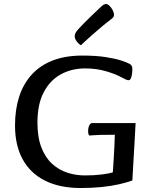

<svg xmlns="http://www.w3.org/2000/svg" viewBox="-20 -931 763 964"><path d="M384.7 13Q279.8 13 206 -24Q132.2 -61 93.8 -131.2Q55.4 -201.5 55.4 -300.6Q55.4 -380.5 76 -444.8Q96.5 -509.1 138.6 -555.7Q180.6 -602.3 244.3 -627.1Q308 -652 393.9 -652Q460.9 -652 509.2 -644.6Q557.5 -637.2 587.9 -627.4Q618.3 -617.6 630 -610.6Q637.4 -607 641 -600.5Q644.6 -594.1 644.6 -583.1Q644.6 -573.7 642.9 -560.6Q641.3 -547.6 637.2 -537.9Q633.2 -528.2 625.2 -528.2Q619.8 -528.2 611.2 -532Q602.6 -535.8 586.9 -544.3Q561.9 -558.5 513.5 -573Q465 -587.5 407.4 -587.5Q339.5 -587.5 285.1 -557.6Q230.8 -527.7 199.4 -467.6Q168 -407.5 168 -315.3Q168 -241.2 188 -190.1Q208 -139.1 241.8 -108.4Q275.7 -77.7 318.3 -63.9Q360.9 -50.2 405.8 -50.2Q454.1 -50.2 491.1 -55Q528.1 -59.8 546.4 -65.4Q547.1 -73.6 548.4 -94Q549.7 -114.3 551.4 -141.5Q553.1 -168.6 554.5 -198.2Q555.8 -227.7 556.5 -254.4Q510.1 -254.4 483.7 -253.7Q457.4 -253 445.9 -251.8Q434.4 -250.6 431.1 -250.6Q426.4 -250.6 424.4 -257Q422.4 -263.4 422.4 -271.7Q422.4 -290 428.5 -301.6Q434.5 -313.1 441.8 -313.1H660.8Q659.2 -274.8 656.2 -227.9Q653.2 -180.9 650.5 -129.3Q647.8 -77.7 644.5 -24.9Q616.9 -14.8 577.9 -5.8Q538.9 3.1 490.2 8.1Q441.5 13 384.7 13ZM386.3 -703.9Q374.8 -710.2 365 -723.5Q355.2 -736.8 355.2 -747.7Q355.2 -753.9 356.9 -759.3Q358.5 -764.7 362.1 -770.5Q365.8 -776.2 377.3 -788.9Q388.9 -801.7 404.6 -817.5Q420.3 -833.3 436.4 -848.7Q452.6 -864.1 465.6 -876.6Q478.7 -889.1 484.6 -894.7Q494.8 -904.6 501.2 -907.8Q507.6 -910.9 512.7 -910.9Q520.3 -910.9 529.6 -901.9Q539 -892.8 545.7 -880.1Q552.4 -867.4 552.4 -857.7Q552.4 -853.1 550.7 -848.2Q548.9 -843.4 542.9 -838.6Q525.2 -825.5 500.1 -804.8Q475 -784 450.5 -762.4Q426.1 -740.7 408.3 -724.6Q390.5 -708.5 386.3 -703.9Z"/></svg>

Font: Briem Hand Thin
Style: Regular
Weight: 100
Designer: Gunnlaugur SE Briem, Eben Sorkin
Foundry: Sorkin Type Co.
Version: Version 1.003